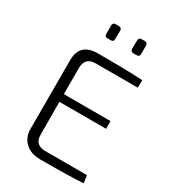

<svg xmlns="http://www.w3.org/2000/svg" viewBox="-212 -994 979 1101"><g transform="rotate(30 277.5 -443.0)"><path d="M222 -793Q203 -793 203 -812V-867Q203 -887 222 -887H242Q263 -887 263 -867L262 -813Q263 -793 243 -793ZM394 -793Q375 -793 374 -812L375 -867Q375 -887 394 -887H414Q434 -887 434 -867V-813Q435 -793 415 -793ZM235 -635Q164 -635 165 -561V-391H474V-340H165L166 -126Q165 -55 236 -55H512L519 -5Q428 1 235 1Q171 1 135 -34Q99 -67 99 -125V-579Q99 -691 218 -691Q421 -691 515 -685L513 -635Z"/></g></svg>

Font: Taylor Sans Light
Style: Regular
Weight: 300
Italic angle: -8°
Designer: Natanael Gama
Version: Version 1.001 September 8, 2015